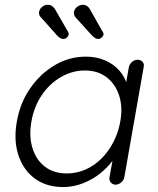

<svg xmlns="http://www.w3.org/2000/svg" viewBox="-20 -755 645 785"><path d="M543 -510.7Q555.7 -510.7 563 -502Q570.3 -493.2 567.4 -480.5L488.3 -30.3Q486.3 -18.6 475.6 -9.3Q464.8 0 453.1 0Q440.4 0 433.1 -8.8Q425.8 -17.6 427.7 -30.3L449.2 -149.4L467.8 -157.2Q462.9 -128.9 441.9 -100.1Q420.9 -71.3 390.1 -46.4Q359.4 -21.5 319.8 -5.9Q280.3 9.8 238.3 9.8Q169.9 9.8 122.6 -24.9Q75.2 -59.6 55.2 -120.6Q35.2 -181.6 48.8 -257.8Q62.5 -335.9 104.5 -395.5Q146.5 -455.1 205.1 -489.3Q263.7 -523.4 331.1 -523.4Q374 -523.4 409.2 -508.3Q444.3 -493.2 467.3 -467.3Q490.2 -441.4 500 -407.7Q509.8 -374 503.9 -337.9L484.4 -352.5L506.8 -480.5Q509.8 -493.2 520 -502Q530.3 -510.7 543 -510.7ZM252.9 -45.9Q305.7 -45.9 351.6 -73.2Q397.5 -100.6 429.2 -149.4Q460.9 -198.2 471.7 -257.8Q482.4 -316.4 467.3 -363.8Q452.1 -411.1 416 -439Q379.9 -466.8 327.1 -466.8Q275.4 -466.8 229 -439.9Q182.6 -413.1 150.9 -366.2Q119.1 -319.3 108.4 -257.8Q97.7 -198.2 112.8 -149.4Q127.9 -100.6 164.1 -73.2Q200.2 -45.9 252.9 -45.9ZM380.9 -595.7Q374 -595.7 368.7 -599.6Q363.3 -603.5 358.4 -607.4L292 -680.7Q287.1 -685.5 284.2 -691.9Q281.2 -698.2 282.2 -706.1Q285.2 -719.7 295.9 -727.5Q306.6 -735.4 318.4 -735.4Q329.1 -735.4 336.4 -730Q343.8 -724.6 346.7 -718.8L397.5 -628.9Q404.3 -620.1 403.3 -613.3Q401.4 -606.4 395 -601.1Q388.7 -595.7 380.9 -595.7ZM238.3 -595.7Q232.4 -595.7 226.1 -599.6Q219.7 -603.5 215.8 -607.4L150.4 -680.7Q144.5 -685.5 141.6 -691.9Q138.7 -698.2 139.6 -706.1Q142.6 -719.7 152.8 -727.5Q163.1 -735.4 174.8 -735.4Q186.5 -735.4 193.4 -730Q200.2 -724.6 204.1 -718.8L255.9 -628.9Q261.7 -620.1 260.7 -613.3Q258.8 -606.4 252.9 -601.1Q247.1 -595.7 238.3 -595.7Z"/></svg>

Font: Quicksand
Style: Italic
Weight: 400
Designer: Andrew Paglinawan
Foundry: Andrew Paglinawan
Version: Version 3.006